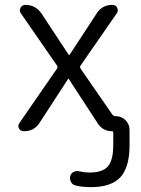

<svg xmlns="http://www.w3.org/2000/svg" viewBox="-20 -540 582 790"><path d="M78 0Q64 0 58 -11.5Q52 -23 60 -34L214 -257Q219 -264 214 -271L66 -485Q58 -496 64.5 -508Q71 -520 85 -520Q126 -520 151 -484L263 -314Q263 -313 264 -313Q266 -313 266 -314L378 -485Q400 -520 443 -520Q456 -520 462 -508.5Q468 -497 461 -486L312 -271Q307 -264 312 -257L442 -69Q447 -62 456 -62Q480 -62 496.5 -45.5Q513 -29 513 -5V57Q513 149 475 189.5Q437 230 354 230Q319 230 290 223Q278 220 272 208.5Q266 197 269 185Q272 173 283 167.5Q294 162 306 165Q329 170 348 170Q402 170 424 144.5Q446 119 446 57V6Q446 0 441 0Q404 0 383 -31L263 -215Q263 -216 262 -216Q260 -216 260 -215L143 -35Q121 0 78 0Z"/></svg>

Font: Rounded Mplus 1c
Style: Regular
Weight: 400
Version: Version 1.059.20150529